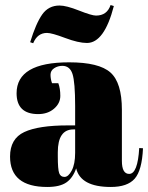

<svg xmlns="http://www.w3.org/2000/svg" viewBox="-20 -734 589 764"><path d="M250 -235H279V-312Q279 -407 268.5 -439.5Q258 -472 228 -472Q210 -472 195.5 -462.5Q181 -453 181 -436.5Q181 -420 187 -403H212Q220 -382 220 -352.5Q220 -323 195 -301.5Q170 -280 132 -280Q46 -280 46 -363Q46 -486 255 -486Q374 -486 419.5 -445.5Q465 -405 465 -297V-94Q465 -42 494 -42Q528 -42 534 -145L549 -144Q545 -56 516 -23Q487 10 421 10Q301 10 283 -64Q270 -26 244 -8Q218 10 168 10Q20 10 20 -111Q20 -182 76.5 -208.5Q133 -235 250 -235ZM279 -126V-219H272Q210 -219 210 -128V-112Q210 -60 215.5 -45Q221 -30 236.5 -30Q252 -30 265.5 -55.5Q279 -81 279 -126ZM433 -710Q395 -563 326 -563Q292 -563 239 -583Q186 -603 167 -603Q129 -603 112 -562L100 -566Q123 -641 148 -676.5Q173 -712 217 -712Q244 -712 294.5 -692Q345 -672 362 -672Q406 -672 420 -714Z"/></svg>

Font: Abril Fatface
Style: Regular
Weight: 400
Designer: Veronika Burian, Jos Scaglione
Foundry: TypeTogether
Version: Version 1.001